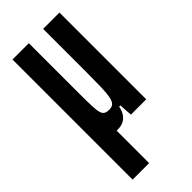

<svg xmlns="http://www.w3.org/2000/svg" viewBox="-228 -556 798 798"><g transform="rotate(-45 171.5 -157.0)"><path d="M33 196V-510H129V-217Q129 -169 130 -140.5Q131 -112 135.5 -99Q140 -86 148.5 -82Q157 -78 170 -78Q186 -78 194.5 -86Q203 -94 207 -114.5Q211 -135 212 -170.5Q213 -206 213 -261V-510H309V0H219L215 -58H208Q204 -38 195 -24Q186 -10 172 -2.5Q158 5 139 5Q125 6 113 -0.5Q101 -7 91 -19Q81 -31 73 -45L162 -12H130V196Z"/></g></svg>

Font: Saira UltraCondensed
Style: Bold
Weight: 700
Width: 1
Designer: Hector Gatti with collaboration of the Omnibus-Type team
Foundry: Omnibus-Type
Version: Version 1.101